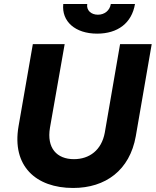

<svg xmlns="http://www.w3.org/2000/svg" viewBox="-20 -919 773 953"><path d="M343 14C504 14 624 -74 654 -243L733 -700H576L500 -260C484 -174 424 -129 347 -129C262 -129 211 -184 228 -285L301 -700H143L72 -292C38 -95 158 14 343 14ZM462 -752C564 -752 634 -804 650 -899H530C525 -867 499 -846 466 -846C432 -846 408 -868 413 -899H294C285 -813 353 -752 462 -752Z"/></svg>

Font: Fixel Display
Style: Bold Italic
Weight: 700
Italic angle: -10°
Designer: AlfaBravo + MacPaw
Foundry: Kyrylo Tkachov, Marchela Mozhyna, Serhii Makarenko, Maria Weinstein, Zakhar Kryvoshyya
Version: Version 1.210;Glyphs 3.2 (3217)